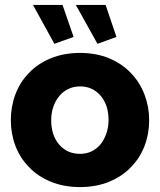

<svg xmlns="http://www.w3.org/2000/svg" viewBox="-20 -750 650 780"><path d="M279 -600 234 -730H114L201 -572ZM453 -600 409 -730H288L376 -572ZM513 -72Q549 -109 567.5 -158Q586 -207 586 -262Q586 -316 567 -366Q548 -416 512 -453Q475 -492 422.5 -513.5Q370 -535 305 -535Q240 -535 187 -513.5Q134 -492 97 -453Q61 -416 42.5 -366.5Q24 -317 24 -262Q24 -207 42.5 -158Q61 -109 97 -72Q134 -33 187 -11.5Q240 10 305 10Q370 10 423 -11.5Q476 -33 513 -72ZM222 -361Q237 -379 258.5 -389Q280 -399 305 -399Q356 -399 388.5 -361.5Q421 -324 421 -262Q421 -233 412 -207.5Q403 -182 388 -163Q355 -125 305 -125Q253 -125 220.5 -162.5Q188 -200 188 -262Q188 -291 197 -317Q206 -343 222 -361Z"/></svg>

Font: RT Raleway ExtraBold
Style: Regular
Weight: 400
Designer: Matt McInerney, Pablo Impallari, Rodrigo Fuenzalida — Edited by Milan Moffatt in April 2016
Foundry: Matt McInerney, Pablo Impallari, Rodrigo Fuenzalida — Edited by Milan Moffatt in April 2016
Version: Version 3.001